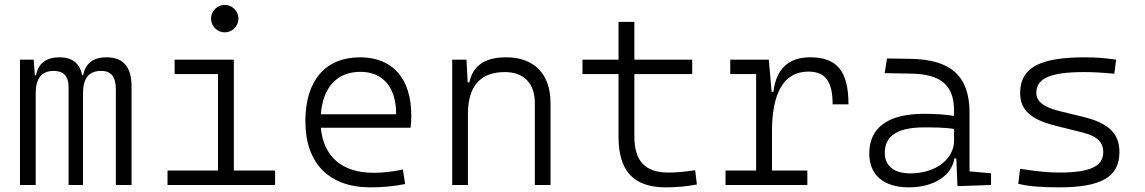

<svg xmlns="http://www.w3.org/2000/svg" viewBox="-20 -764 4728 793"><path d="M458.5 0H523.4V-405.3C523.4 -488.3 489.7 -527.3 418.9 -527.3C363.3 -527.3 331.5 -499.5 323.7 -453.1H319.3C309.6 -502.9 277.8 -527.3 227.1 -527.3C170.4 -527.3 138.2 -502.9 128.9 -453.1H124L119.1 -517.6H62.5V0H127.4V-378.9C127.4 -440.4 152.3 -471.2 201.7 -471.2C242.7 -471.2 263.2 -449.2 263.2 -405.3V0H322.8V-378.9C322.8 -440.4 347.2 -471.2 397.5 -471.2C439 -471.2 458.5 -446.8 458.5 -395.5Z M671.9 0H1116.2V-59.6H945.8V-517.6H701.2V-458H880.4V-59.6H671.9ZM908.2 -630.4C939.5 -630.4 964.8 -655.8 964.8 -687C964.8 -718.3 939.5 -743.7 908.2 -743.7C877 -743.7 851.6 -718.3 851.6 -687C851.6 -655.8 877 -630.4 908.2 -630.4Z M1510.3 9.8C1556.6 9.8 1607.9 5.4 1653.3 -3.9L1644 -64C1604.5 -55.2 1560.5 -50.3 1522 -50.3C1393.1 -50.3 1315.9 -117.2 1305.2 -236.3H1675.8C1677.7 -250 1678.7 -268.1 1678.7 -287.1C1678.7 -440.4 1601.1 -527.3 1467.3 -527.3C1323.7 -527.3 1241.2 -431.2 1241.2 -263.7C1241.2 -89.4 1338.9 9.8 1510.3 9.8ZM1305.2 -292C1313.5 -403.3 1372.1 -467.3 1468.3 -467.3C1562 -467.3 1616.2 -403.8 1616.2 -292Z M2189 0H2253.9V-336.9C2253.9 -458 2187 -527.3 2070.8 -527.3C1982.9 -527.3 1933.1 -493.2 1918.5 -423.8H1911.6L1906.7 -517.6H1847.7V0H1912.6V-292.5C1912.6 -409.2 1964.4 -466.3 2065.4 -466.3C2143.1 -466.3 2189 -420.4 2189 -338.4Z M2730.5 9.8C2776.4 9.8 2814.9 5.9 2858.4 -2L2851.1 -61C2812 -55.2 2777.8 -51.3 2740.2 -51.3C2644.5 -51.3 2600.1 -99.1 2600.1 -200.2V-458H2838.9V-517.6H2600.1V-673.8H2534.7V-517.6H2385.7V-458H2534.7V-198.7C2534.7 -57.1 2597.2 9.8 2730.5 9.8Z M3168.5 -222.7C3168.5 -379.4 3217.3 -468.3 3318.4 -468.3C3388.7 -468.3 3418.9 -428.2 3418.9 -333H3484.4C3484.4 -469.7 3437 -527.3 3326.7 -527.3C3236.8 -527.3 3186 -480 3174.3 -384.8H3167L3155.3 -517.6H2996.1V-458H3103V-59.6H2976.6V0H3314.5V-59.6H3168.5Z M3934.6 4.9 4073.2 0V-48.3L3984.4 -56.2V-297.4C3984.4 -448.7 3909.2 -518.6 3740.2 -521L3643.6 -522.5L3633.8 -461.9L3743.7 -460C3865.7 -457.5 3920.4 -412.6 3920.4 -307.1V-285.2C3886.7 -291 3843.8 -293.9 3797.4 -293.9C3647.9 -293.9 3570.3 -237.8 3570.3 -129.4C3570.3 -41 3629.9 9.8 3733.9 9.8C3835 9.8 3910.2 -37.1 3921.9 -109.4H3929.7ZM3920.4 -231.4V-182.6C3920.4 -108.9 3847.2 -47.9 3739.3 -47.9C3672.4 -47.9 3634.3 -78.6 3634.3 -133.3C3634.3 -203.1 3688 -237.8 3795.4 -237.8C3835.9 -237.8 3882.3 -237.8 3920.4 -231.4Z M4354.5 9.8C4529.3 9.8 4603.5 -33.7 4603.5 -136.2C4603.5 -212.4 4559.1 -255.9 4452.6 -281.7L4359.9 -304.2C4290 -320.8 4260.3 -344.7 4260.3 -380.9C4260.3 -440.9 4318.8 -466.3 4458 -466.3C4492.7 -466.3 4529.8 -464.4 4582.5 -459.5L4589.8 -517.6C4542 -524.4 4506.3 -527.3 4460.9 -527.3C4272.9 -527.3 4193.4 -483.9 4193.4 -379.4C4193.4 -311 4235.8 -271 4336.4 -245.6L4452.6 -216.3C4511.2 -201.7 4536.6 -176.8 4536.6 -135.7C4536.6 -76.7 4481.9 -51.3 4354.5 -51.3C4308.1 -51.3 4260.3 -56.2 4193.4 -66.9L4185.5 -4.9C4228 5.4 4278.8 9.8 4354.5 9.8Z"/></svg>

Font: Cascadia Mono NF Light
Style: Regular
Weight: 300
Monospace: yes
Designer: Aaron Bell
Foundry: Saja Typeworks
Version: Version 2404.023